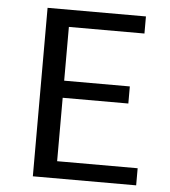

<svg xmlns="http://www.w3.org/2000/svg" viewBox="-50 -726 685 772"><g transform="rotate(5 292.5 -340.0)"><path d="M528 -69V0H111V-680H508V-611H203V-394H468V-325H203V-69Z"/></g></svg>

Font: Martel Sans
Style: Regular
Weight: 400
Designer: Dan Reynolds and Mathieu Réguer
Foundry: Dan Reynolds and Mathieu Réguer
Version: Version 1.002; ttfautohint (v1.1) -l 5 -r 5 -G 72 -x 0 -D la